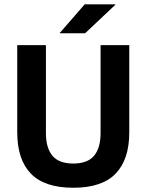

<svg xmlns="http://www.w3.org/2000/svg" viewBox="-20 -846 672 880"><path d="M316 14.5Q184 14.5 121.5 -50.2Q59 -115 59 -239.5V-639H190.5V-236.5Q190.5 -168 220.2 -132.2Q250 -96.5 316 -96.5Q381.5 -96.5 411.2 -132.2Q441 -168 441 -236.5V-639H572.5V-239.5Q572.5 -115 510 -50.2Q447.5 14.5 316 14.5ZM368 -826H509V-824.5L370 -693.5H254V-695Z"/></svg>

Font: Anek Bangla Medium SemiBold
Style: Regular
Weight: 600
Version: Version 1.003